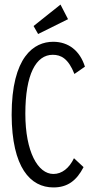

<svg xmlns="http://www.w3.org/2000/svg" viewBox="-20 -811 415 841"><path d="M147 -662 278 -727 245 -791 127 -697ZM214 10C275 10 315 -19 346 -79L304 -118C283 -74 251 -49 214 -49C146 -49 91 -146 91 -313C91 -486 138 -571 211 -571C247 -571 279 -555 306 -487L352 -519C330 -589 280 -628 213 -628C129 -628 31 -563 31 -308C32 -77 113 10 214 10Z"/></svg>

Font: Inconsolata Condensed Thin
Style: Regular
Weight: 100
Width: 3
Monospace: yes
Designer: Raph Levien, Cyreal, Brenton Simpson
Foundry: Raph Levien, Cyreal, Google
Version: Version 3.100